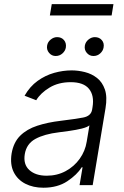

<svg xmlns="http://www.w3.org/2000/svg" viewBox="-20 -892 596 925"><path d="M188.9 12.4Q139.6 12.4 101.9 -6.9Q64.3 -26.3 46 -63Q27.7 -99.8 35.9 -152.3Q45.1 -206.3 77.2 -238.1Q109.4 -269.9 159.4 -286.2Q209.5 -302.6 272.4 -310Q342 -318.5 380.1 -325.6Q418.3 -332.7 423.7 -363.3L425.8 -376.1Q435 -431.8 408.7 -464Q382.5 -496.1 320.7 -496.1Q261.7 -496.1 218.6 -470Q175.4 -443.9 154.5 -409.1L98.4 -430.8Q123.9 -475.5 161.2 -502.3Q198.5 -529.1 241.1 -541Q283.7 -552.9 325.3 -552.9Q356.5 -552.9 389 -544.7Q421.5 -536.6 447.3 -516.5Q473 -496.4 485.3 -460.9Q497.5 -425.4 488.3 -370.4L426.5 0H363.3L377.8 -86.3H373.9Q351.2 -50.1 304.2 -18.8Q257.1 12.4 188.9 12.4ZM204.9 -45.5Q255.3 -45.5 296.3 -67.6Q337.4 -89.8 364 -127.1Q390.6 -164.4 397.7 -209.2L410.9 -288Q400.2 -279.1 373.6 -272.5Q346.9 -266 316.6 -261.7Q286.2 -257.5 263.8 -254.6Q193.2 -246.1 150.4 -222.7Q107.6 -199.2 99.4 -149.5Q91.3 -100.1 121.3 -72.8Q151.3 -45.5 204.9 -45.5ZM430 -622.2Q410.9 -622.2 398.1 -637.3Q385.3 -652.3 388.8 -672.6Q392 -690 406.3 -701.5Q420.5 -713.1 436.8 -713.1Q458.1 -713.1 470.5 -698.7Q483 -684.3 479 -663Q476.2 -646.7 462.5 -634.4Q448.9 -622.2 430 -622.2ZM248.2 -622.2Q229 -622.2 216.3 -637.4Q203.5 -652.7 207 -672.6Q209.9 -690 224.3 -701.5Q238.6 -713.1 255 -713.1Q276.3 -713.1 288.4 -698.7Q300.4 -684.3 297.2 -663Q294.7 -647 280.9 -634.6Q267 -622.2 248.2 -622.2ZM526.6 -872.2 517.8 -817.5H220.2L229.4 -872.2Z"/></svg>

Font: Inter UI Light
Style: Italic
Weight: 300
Italic angle: 9.39999°
Designer: Rasmus Andersson
Foundry: rsms
Version: 3.2;8d6f07862